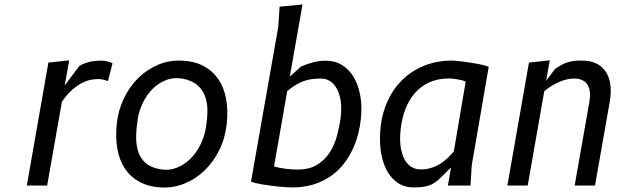

<svg xmlns="http://www.w3.org/2000/svg" viewBox="-20 -830 2790 859"><path d="M400 -475Q382 -473.5 362.8 -466Q343.5 -458.5 325 -445.8Q306.5 -433 289.2 -415.2Q272 -397.5 257 -375L191 0H100L196.5 -550L289.5 -560L269.5 -447.5L335 -535Q350 -544.5 371.5 -550.8Q393 -557 418.5 -558.5Q435 -559.5 447.2 -557.8Q459.5 -556 467.5 -553.5Q476.5 -550.5 483.5 -546.5L463 -467.5Q456 -470 441.5 -473.8Q427 -477.5 400 -475Z M698 8.5Q643 5 603 -17Q563 -39 538.5 -76.2Q514 -113.5 505 -164.2Q496 -215 502.5 -276.5Q509 -337.5 534.5 -390.5Q560 -443.5 599.5 -482Q639 -520.5 689.8 -541.2Q740.5 -562 797.5 -558.5Q852.5 -555.5 892.5 -533.8Q932.5 -512 957.2 -475.2Q982 -438.5 991.5 -388Q1001 -337.5 994.5 -276.5Q988 -214 962 -160.5Q936 -107 896.2 -68.2Q856.5 -29.5 805.5 -8.8Q754.5 12 698 8.5ZM899.5 -250Q907 -290 908 -327.5Q909 -365 898.8 -395.5Q888.5 -426 865 -447.5Q841.5 -469 800 -477.5Q760 -485.5 725.2 -472.5Q690.5 -459.5 664 -433.5Q637.5 -407.5 620 -372Q602.5 -336.5 596.5 -299.5Q590 -258 589.2 -220.2Q588.5 -182.5 598.2 -152.2Q608 -122 631 -101.2Q654 -80.5 695.5 -73Q734.5 -65.5 768.8 -78.8Q803 -92 829.8 -117.8Q856.5 -143.5 874.5 -178.5Q892.5 -213.5 899.5 -250Z M1206 -85.5Q1215 -82.5 1227.2 -80Q1239.5 -77.5 1253.2 -75.5Q1267 -73.5 1281.8 -72.5Q1296.5 -71.5 1310.5 -71.5Q1362.5 -71 1397 -91.8Q1431.5 -112.5 1453.5 -145.5Q1475.5 -178.5 1486.8 -219.5Q1498 -260.5 1503.5 -300.5Q1509 -341 1504.8 -374Q1500.5 -407 1488.5 -430.2Q1476.5 -453.5 1458.2 -466Q1440 -478.5 1417.5 -478.5Q1396 -478.5 1377.2 -476.2Q1358.5 -474 1340.5 -467.8Q1322.5 -461.5 1304 -450.5Q1285.5 -439.5 1265 -422.5ZM1225 -710 1231 -800 1333.5 -810 1276.5 -487 1327 -532.5Q1355 -544.5 1382 -551.5Q1409 -558.5 1437 -558.5Q1478.5 -558.5 1510.5 -538.8Q1542.5 -519 1563 -484Q1583.5 -449 1592 -401.2Q1600.5 -353.5 1594.5 -298Q1587 -228.5 1562.5 -172Q1538 -115.5 1498.8 -75.2Q1459.5 -35 1406.2 -13.2Q1353 8.5 1288 8.5Q1275.5 8.5 1259 7.5Q1242.5 6.5 1224.2 4.5Q1206 2.5 1187.2 0Q1168.5 -2.5 1152.2 -5.2Q1136 -8 1123 -11.2Q1110 -14.5 1103 -17.5Z M2063.5 -465Q2054.5 -469 2041.8 -472Q2029 -475 2017.5 -476.5Q2004 -478.5 1989.5 -479Q1938.5 -479 1900.5 -461.5Q1862.5 -444 1836 -413.5Q1809.5 -383 1794 -342.5Q1778.5 -302 1773 -256Q1767.5 -210 1772.2 -175.8Q1777 -141.5 1789.2 -118.2Q1801.5 -95 1820.2 -83.5Q1839 -72 1861.5 -72Q1887.5 -72 1909.5 -79Q1931.5 -86 1949.8 -97.5Q1968 -109 1983.2 -123.5Q1998.5 -138 2010.5 -153ZM1984 0 1998 -81 1940.5 -24.5Q1930 -16 1919.8 -9.8Q1909.5 -3.5 1897.2 0.5Q1885 4.5 1869 6.5Q1853 8.5 1831 8.5Q1790 8.5 1759.2 -12.2Q1728.5 -33 1709.2 -70Q1690 -107 1683.2 -157.5Q1676.5 -208 1683.5 -268Q1690 -323.5 1713.2 -376Q1736.5 -428.5 1776.5 -469.2Q1816.5 -510 1873.8 -534.5Q1931 -559 2006 -559Q2036.5 -556.5 2066 -552.5Q2091.5 -549 2118.8 -544Q2146 -539 2166.5 -531.5L2090.5 -90L2085 0Z M2341 0H2250L2346.5 -550L2439.5 -560L2423.5 -468.5L2463.5 -522Q2476 -530.5 2488.5 -537.8Q2501 -545 2516.2 -550.2Q2531.5 -555.5 2551 -557.8Q2570.5 -560 2597.5 -558.5Q2633 -556 2657.2 -541Q2681.5 -526 2695 -501.2Q2708.5 -476.5 2711.5 -444Q2714.5 -411.5 2708 -375L2642 0H2551L2617 -375Q2625 -421 2609.8 -448.5Q2594.5 -476 2555 -478.5Q2538 -479.5 2520 -475.8Q2502 -472 2483.8 -464.2Q2465.5 -456.5 2448 -445.8Q2430.5 -435 2415 -422Z"/></svg>

Font: B612
Style: Italic
Weight: 400
Italic angle: -10°
Designer: Nicolas Chauveau, Thomas Paillot, Jonathan Favre-Lamarine, Jean-Luc Vinot
Foundry: AIRBUS
Version: Version 1.008